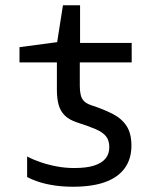

<svg xmlns="http://www.w3.org/2000/svg" viewBox="-20 -699 603 729"><path d="M257 10Q219 10 186 5Q153 0 127 -8.5Q101 -17 83 -27V-105Q103 -94 131.5 -84Q160 -74 193.5 -67.5Q227 -61 261 -61Q309 -61 338 -70.5Q367 -80 381 -97.5Q395 -115 395 -140Q395 -166 382.5 -181.5Q370 -197 343.5 -208.5Q317 -220 273 -234Q243 -244 226.5 -260Q210 -276 203 -300Q196 -324 196 -359V-462H54V-520L197 -539L219 -679H284V-536H480V-462H283V-373Q283 -353 286.5 -338.5Q290 -324 299 -315Q308 -306 325 -300Q371 -285 406 -267.5Q441 -250 460 -221.5Q479 -193 479 -146Q479 -96 454 -61Q429 -26 380 -8Q331 10 257 10Z"/></svg>

Font: Noto Sans Mono SemiCondensed
Style: Regular
Weight: 400
Width: 4
Designer: Monotype Design Team
Foundry: Monotype Imaging Inc.
Version: Version 2.010